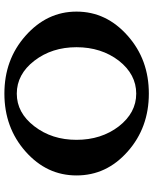

<svg xmlns="http://www.w3.org/2000/svg" viewBox="66 -736 681 852"><g transform="rotate(-90 406.0 -309.5)"><path d="M781 -310C781 -398 745 -473 674 -536C603 -599 518 -630 417 -630C317 -630 231 -599 160 -536C89 -473 54 -398 54 -310C54 -221 89 -146 160 -83C231 -20 317 11 417 11C518 11 603 -20 674 -83C745 -146 781 -221 781 -310ZM623 -310C623 -237 603 -174 563 -122C523 -71 474 -45 417 -45C360 -45 312 -71 272 -122C232 -174 212 -237 212 -310C212 -383 232 -445 272 -497C312 -549 360 -575 417 -575C474 -575 523 -549 563 -497C603 -445 623 -383 623 -310Z"/></g></svg>

Font: GFS Jackson
Style: Regular
Weight: 400
Designer: George Matthiopoulos
Foundry: George Matthiopoulos
Version: Version 1.0